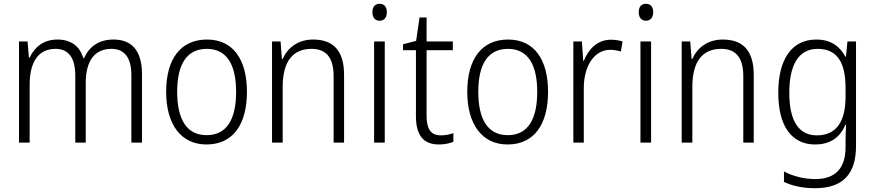

<svg xmlns="http://www.w3.org/2000/svg" viewBox="-20 -750 4603 1010"><path d="M577 -542C501 -542 450 -506 422 -444H418C401 -505 355 -542 282 -542C206 -542 160 -499 136 -447H132L125 -532H80V0H136V-304C136 -423 181 -493 272 -493C336 -493 376 -452 376 -352V0H431V-313C431 -432 479 -493 567 -493C631 -493 671 -451 671 -355V0H727V-359C727 -485 672 -542 577 -542Z M1279 -267C1279 -436 1207 -542 1069 -542C931 -542 854 -441 854 -267C854 -96 932 10 1066 10C1206 10 1279 -96 1279 -267ZM912 -267C912 -411 962 -493 1068 -493C1177 -493 1222 -404 1222 -267C1222 -124 1174 -39 1067 -39C960 -39 912 -125 912 -267Z M1627 -542C1546 -542 1492 -497 1467 -440H1463L1456 -532H1411V0H1467V-292C1467 -427 1520 -493 1619 -493C1695 -493 1735 -448 1735 -349V0H1790V-356C1790 -484 1733 -542 1627 -542Z M1977 -730C1952 -730 1939 -713 1939 -686C1939 -658 1953 -641 1977 -641C2001 -641 2015 -658 2015 -686C2015 -713 2002 -730 1977 -730ZM2004 -532H1948V0H2004Z M2299 -38C2245 -38 2224 -73 2224 -141V-486H2362V-532H2224V-658H2187L2169 -535L2100 -517V-486H2168V-139C2168 -36 2209 10 2289 10C2319 10 2345 4 2365 -4V-50C2348 -43 2324 -38 2299 -38Z M2863 -267C2863 -436 2791 -542 2653 -542C2515 -542 2438 -441 2438 -267C2438 -96 2516 10 2650 10C2790 10 2863 -96 2863 -267ZM2496 -267C2496 -411 2546 -493 2652 -493C2761 -493 2806 -404 2806 -267C2806 -124 2758 -39 2651 -39C2544 -39 2496 -125 2496 -267Z M3193 -541C3121 -541 3075 -490 3051 -430H3048L3041 -532H2996V0H3051V-287C3051 -401 3105 -488 3190 -488C3210 -488 3229 -484 3246 -479L3255 -532C3236 -538 3215 -541 3193 -541Z M3378 -730C3353 -730 3340 -713 3340 -686C3340 -658 3354 -641 3378 -641C3402 -641 3416 -658 3416 -686C3416 -713 3403 -730 3378 -730ZM3405 -532H3349V0H3405Z M3782 -542C3701 -542 3647 -497 3622 -440H3618L3611 -532H3566V0H3622V-292C3622 -427 3675 -493 3774 -493C3850 -493 3890 -448 3890 -349V0H3945V-356C3945 -484 3888 -542 3782 -542Z M4274 -542C4144 -542 4074 -437 4074 -262C4074 -84 4146 10 4268 10C4346 10 4400 -27 4427 -94H4431C4429 -64 4428 -35 4428 -8V24C4428 133 4376 192 4269 192C4206 192 4150 176 4104 152V207C4149 228 4201 240 4268 240C4419 240 4483 160 4483 18V-532H4438L4430 -452H4427C4397 -507 4350 -542 4274 -542ZM4281 -493C4387 -493 4428 -417 4428 -287V-241C4428 -126 4390 -38 4277 -38C4182 -38 4132 -113 4132 -262C4132 -407 4180 -493 4281 -493Z"/></svg>

Font: Noto Sans Ethiopic SemiCondensed Light
Style: Regular
Weight: 300
Width: 4
Designer: Monotype Design Team
Foundry: Monotype Imaging Inc.
Version: Version 2.102